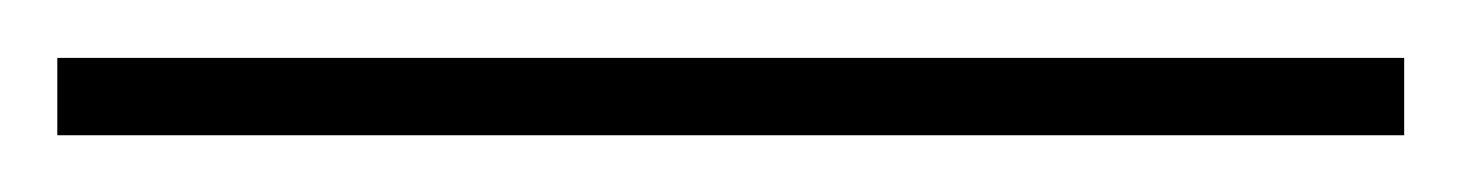

<svg xmlns="http://www.w3.org/2000/svg" viewBox="-20 41 510 67"><path d="M0 88.2V61.2H470V88.2Z"/></svg>

Font: Display Extralight
Style: Regular
Weight: 200
Designer: Latin by Veronika Burian and Jose Scaglione. Greek by Irene Vlachou. Cyrillic by Vera Evstafieva.
Foundry: TypeTogether
Version: Version 3.002